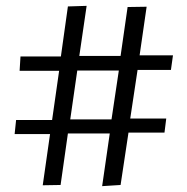

<svg xmlns="http://www.w3.org/2000/svg" viewBox="-20 -646 640 656"><path d="M329 -10 355 -190H212L187 -14L126 -13L151 -188H30L35 -236H158L182 -404H47L50 -453H188L212 -624L276 -626L251 -455H392L416 -622L481 -623L457 -457H571L564 -407H450L425 -241H548L542 -193H419L392 -14ZM220 -238H361L386 -405H244Z"/></svg>

Font: Inconsolata Expanded
Style: Regular
Weight: 400
Width: 7
Monospace: yes
Designer: Raph Levien, Cyreal, Brenton Simpson
Foundry: Raph Levien, Cyreal, Google
Version: Version 3.000; ttfautohint (v1.8.2.53-6de2)